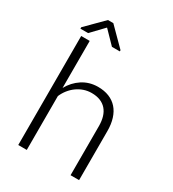

<svg xmlns="http://www.w3.org/2000/svg" viewBox="-215 -1028 1030 1144"><g transform="rotate(30 300.0 -456.0)"><path d="M152.8 -426.3Q180.7 -477.1 227.1 -507.3Q273.4 -537.6 333 -538.1Q376.5 -538.1 409.9 -524.7Q443.4 -511.2 466.1 -485.6Q488.8 -460 500.7 -422.6Q512.7 -385.3 512.7 -337.4V0H454.1V-337.4Q454.1 -372.6 445.8 -400.4Q437.5 -428.2 420.7 -447.5Q403.8 -466.8 378.4 -477.1Q353 -487.3 318.8 -487.3Q291 -487.3 265.6 -478.5Q240.2 -469.7 218.8 -454.1Q197.3 -438.5 180.4 -417.2Q163.6 -396 152.8 -370.6V0H94.2V-750H152.8ZM339.4 -793.9V-785.6H285.2L202.6 -870.6L121.1 -785.6H68.4V-795.4L184.6 -912.1H221.7Z"/></g></svg>

Font: Roboto Mono Light
Style: Regular
Weight: 300
Designer: Google
Version: Version 2.000985; 2015; ttfautohint (v1.3)